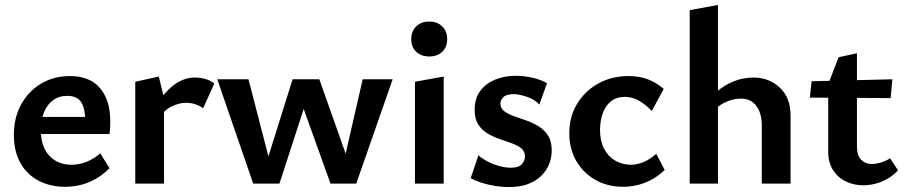

<svg xmlns="http://www.w3.org/2000/svg" viewBox="-20 -741 3658 775"><path d="M243 13Q183 13 136 -11.5Q89 -36 62.5 -83Q36 -130 36 -196Q36 -267 66 -320.5Q96 -374 147 -404Q198 -434 262 -434Q343 -434 384 -385Q425 -336 425 -253Q425 -242 424.5 -227.5Q424 -213 422 -200H324V-255Q324 -302 308 -328Q292 -354 251 -354Q218 -354 194 -336.5Q170 -319 157.5 -287.5Q145 -256 145 -214Q145 -149 179 -112.5Q213 -76 268 -76Q299 -76 328.5 -87.5Q358 -99 385 -122L422 -62Q393 -33 362 -16.5Q331 0 301 6.5Q271 13 243 13ZM92 -200 105 -269H409V-200Z M526 0V-411L621 -432L642 -346V0ZM622 -264 596 -289Q628 -352 672 -390Q716 -428 766 -428Q790 -428 810 -422Q830 -416 845 -404L800 -304Q787 -314 769 -320Q751 -326 731 -326Q702 -326 672 -311Q642 -296 622 -264Z M1002 0 857 -421H983L1073 -73H1052L1161 -421H1269L1392 -73L1364 -72L1444 -421H1565L1418 0H1314L1198 -323H1213L1108 0Z M1655 0V-411L1771 -432V0ZM1713 -513Q1680 -513 1660 -532Q1640 -551 1640 -583Q1640 -615 1660 -634.5Q1680 -654 1713 -654Q1745 -654 1765 -634.5Q1785 -615 1785 -583Q1785 -551 1765 -532Q1745 -513 1713 -513Z M2036 14Q2005 14 1975.5 9Q1946 4 1921.5 -4Q1897 -12 1880 -22L1911 -114Q1938 -91 1974.5 -77.5Q2011 -64 2042 -64Q2074 -64 2086.5 -78.5Q2099 -93 2099 -109Q2099 -130 2084.5 -142Q2070 -154 2046.5 -162.5Q2023 -171 1997.5 -179.5Q1972 -188 1948.5 -202Q1925 -216 1910.5 -238.5Q1896 -261 1896 -298Q1896 -344 1918.5 -374Q1941 -404 1978.5 -419.5Q2016 -435 2061 -435Q2094 -435 2128.5 -427.5Q2163 -420 2188 -405L2157 -319Q2137 -341 2105 -351Q2073 -361 2055 -361Q2024 -361 2012 -349Q2000 -337 2000 -323Q2000 -304 2015 -292.5Q2030 -281 2053.5 -272.5Q2077 -264 2103.5 -255Q2130 -246 2153.5 -231.5Q2177 -217 2192 -194Q2207 -171 2207 -134Q2207 -105 2196.5 -78.5Q2186 -52 2164.5 -31Q2143 -10 2111 2Q2079 14 2036 14Z M2495 13Q2432 13 2383 -15Q2334 -43 2306 -91.5Q2278 -140 2278 -203Q2278 -270 2309.5 -322Q2341 -374 2395 -404Q2449 -434 2517 -434Q2561 -434 2596 -420.5Q2631 -407 2659 -382L2611 -293Q2585 -320 2558.5 -335Q2532 -350 2502 -350Q2468 -350 2445.5 -331.5Q2423 -313 2412.5 -282.5Q2402 -252 2402 -216Q2402 -172 2418.5 -140.5Q2435 -109 2463.5 -92.5Q2492 -76 2527 -76Q2552 -76 2578 -87Q2604 -98 2629 -120L2663 -55Q2636 -29 2606.5 -14Q2577 1 2549 7Q2521 13 2495 13Z M3055 0V-233Q3055 -284 3033 -313.5Q3011 -343 2970 -343Q2948 -343 2924.5 -335Q2901 -327 2880.5 -312Q2860 -297 2848 -275L2811 -300Q2839 -342 2872.5 -370.5Q2906 -399 2943.5 -413.5Q2981 -428 3022 -428Q3084 -428 3127.5 -387.5Q3171 -347 3171 -275V0ZM2764 0V-700L2878 -721V0Z M3465 7Q3427 7 3394.5 -8.5Q3362 -24 3342.5 -54.5Q3323 -85 3323 -129V-401L3365 -510L3439 -526V-151Q3439 -113 3456 -96Q3473 -79 3498 -79Q3515 -79 3534.5 -84.5Q3554 -90 3573 -102L3605 -53Q3575 -22 3538 -7.5Q3501 7 3465 7ZM3575 -345 3249 -347 3256 -413 3582 -421Z"/></svg>

Font: Ysabeau Office
Style: Bold
Weight: 700
Designer: Christian Thalmann (Catharsis Fonts)
Version: Version 2.001;gftools[0.9.30]; featfreeze: tnum,lnum,ss02